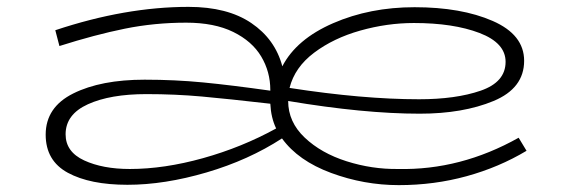

<svg xmlns="http://www.w3.org/2000/svg" viewBox="-20 -515 1655 559"><path d="M1513 -76Q1433 -28 1338.5 -2Q1244 24 1141 24Q1040 24 944 -11.5Q848 -47 801 -112Q704 -49 581.5 -13Q459 23 351 23Q242 23 177.5 -12Q113 -47 113 -123Q113 -203 193.5 -243Q274 -283 401 -283Q489 -283 571.5 -275Q654 -267 767 -251V-253Q767 -306 740.5 -350.5Q714 -395 659 -422Q604 -449 522 -449Q430 -449 343.5 -431.5Q257 -414 153 -381L141 -427Q345 -495 529 -495Q642 -495 711.5 -448Q781 -401 802 -322Q843 -401 950 -447.5Q1057 -494 1187 -494Q1323 -494 1414.5 -454Q1506 -414 1506 -338Q1506 -258 1417 -221Q1328 -184 1202 -184Q1039 -184 819 -221Q819 -160 867 -114.5Q915 -69 989 -45.5Q1063 -22 1139 -23Q1321 -19 1490 -114ZM823 -259Q1036 -226 1200 -226Q1307 -226 1379.5 -251Q1452 -276 1452 -335Q1452 -390 1376 -419Q1300 -448 1185 -448Q1107 -448 1029 -426Q951 -404 894.5 -361.5Q838 -319 823 -259ZM784 -141Q769 -172 767 -213Q645 -227 567.5 -234Q490 -241 406 -241Q301 -241 236 -211.5Q171 -182 171 -124Q171 -73 225 -48Q279 -23 358 -23Q458 -23 571 -54.5Q684 -86 784 -141Z"/></svg>

Font: BioRhyme Expanded Light
Style: Regular
Weight: 300
Width: 7
Designer: Aoife Mooney
Foundry: Aoife Mooney Type
Version: Version 1.000